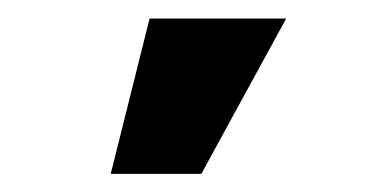

<svg xmlns="http://www.w3.org/2000/svg" viewBox="-20 -802 423 210"><path d="M101.1 -611.8 143.6 -781.7H293L200.2 -611.8Z"/></svg>

Font: Inter Tight ExtraBold
Style: Regular
Weight: 800
Designer: Rasmus Andersson
Foundry: rsms
Version: Version 3.004; ttfautohint (v1.8.4.7-5d5b)